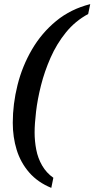

<svg xmlns="http://www.w3.org/2000/svg" viewBox="-20 -782 458 932"><path d="M229 130Q163 103 121.5 55Q80 7 61 -54.5Q42 -116 42 -186Q42 -277 65 -369Q88 -461 135 -541.5Q182 -622 252.5 -680Q323 -738 418 -762L408 -714Q345 -680 300 -624.5Q255 -569 225.5 -502Q196 -435 179 -367.5Q162 -300 155 -240Q148 -180 148 -139Q148 -97 156 -55.5Q164 -14 184.5 21.5Q205 57 239 81Z"/></svg>

Font: ET Text
Style: Italic
Weight: 470
Italic angle: -12°
Designer: Monotype Design Team
Foundry: Monotype Imaging Inc.
Version: Version 2.009